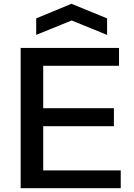

<svg xmlns="http://www.w3.org/2000/svg" viewBox="-20 -993 707 1013"><path d="M89 -740H608V-646H208V-422H581V-327H208V-94H617V0H89ZM171 -896 357 -973 545 -896V-809L358 -885L171 -809Z"/></svg>

Font: Encode Sans Wide
Style: Medium
Weight: 500
Designer: Pablo Impallari, Andres Torresi
Foundry: Pablo Impallari, Andres Torresi
Version: Version 1.000; ttfautohint (v1.00) -l 8 -r 50 -G 200 -x 14 -